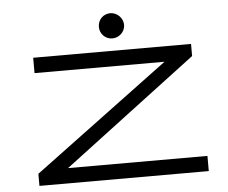

<svg xmlns="http://www.w3.org/2000/svg" viewBox="-55 -870 1110 933"><g transform="rotate(-5 500.0 -403.0)"><path d="M516 -683C549 -683 578 -710 578 -744C578 -777 549 -806 516 -806C481 -806 455 -779 455 -744C455 -710 482 -683 516 -683ZM100 0H926V-74H246L894 -564V-623H124V-548H758L100 -59Z"/></g></svg>

Font: Inconsolata UltraExpanded
Style: Regular
Weight: 400
Width: 9
Monospace: yes
Designer: Raph Levien, Cyreal, Brenton Simpson
Foundry: Raph Levien, Cyreal, Google
Version: Version 3.100